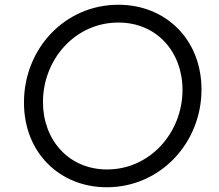

<svg xmlns="http://www.w3.org/2000/svg" viewBox="-20 -777 921 809"><path d="M430 12C655 12 829 -174 829 -400C829 -611 678 -757 479 -757C253 -757 81 -572 81 -345C81 -133 232 12 430 12ZM161 -347C161 -525 295 -682 479 -682C642 -682 749 -557 749 -398C749 -220 614 -63 431 -63C269 -63 161 -188 161 -347Z"/></svg>

Font: Mluvka
Style: Italic
Weight: 400
Italic angle: -8°
Designer: Modified by Jiří Krblich, Original typeface by Gumpita Rahayu
Foundry: Gumpita Rahayu & Jiří Krblich
Version: Version 2.000;Glyphs 3.1.1 (3134)